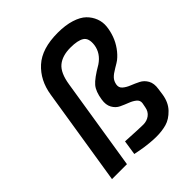

<svg xmlns="http://www.w3.org/2000/svg" viewBox="-215 -912 1054 1054"><g transform="rotate(-45 311.5 -385.5)"><path d="M51 0 141 -566Q156 -662 220.5 -720.5Q285 -779 408 -779Q468 -779 512 -765Q556 -751 579.5 -728Q603 -705 614.5 -675Q626 -645 622.5 -612.5Q619 -580 607.5 -548.5Q596 -517 576 -489Q556 -461 532 -442Q523 -435 494.5 -418.5Q466 -402 452.5 -387.5Q439 -373 435 -351Q431 -329 447 -315Q463 -301 487 -291.5Q511 -282 535 -270Q559 -258 573 -233Q587 -208 581 -170L576 -134Q568 -79 535.5 -45.5Q503 -12 467.5 -2Q432 8 389 8Q365 8 340 5.5Q315 3 300.5 1Q286 -1 263 -5.5Q240 -10 235 -11L248 -96Q356 -90 384 -90Q412 -90 433 -105.5Q454 -121 459 -150L464 -176Q467 -196 451.5 -209Q436 -222 412.5 -231Q389 -240 365.5 -251Q342 -262 328 -287Q314 -312 320 -349Q328 -403 351 -430.5Q374 -458 443 -498Q495 -533 503 -589Q509 -638 483 -655Q457 -672 400 -672Q337 -672 300.5 -642Q264 -612 252 -534L167 0Z"/></g></svg>

Font: Exo
Style: Demi Bold Italic
Weight: 600
Designer: Natanael Gama
Version: Version 1